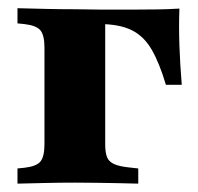

<svg xmlns="http://www.w3.org/2000/svg" viewBox="-20 -439 474 459"><path d="M86.3 -209.7V-325Q86.3 -354.8 76.6 -366.5Q66.9 -378.2 37.9 -381.5L21.8 -383.1V-419.4Q58.1 -418.5 90.3 -417.7Q122.6 -416.9 158.9 -416.9L231.5 -412.9V-209.7ZM158.9 -381.5V-416.9L216.9 -416.1H306.5Q331.5 -416.1 357.3 -416.5Q383.1 -416.9 408.9 -418.5Q407.3 -375.8 408.9 -330.2Q410.5 -284.7 414.5 -236.3H376.6Q361.3 -287.9 342.7 -320.2Q324.2 -352.4 294.8 -366.9Q265.3 -381.5 216.9 -381.5ZM158.9 -2.4Q122.6 -2.4 90.3 -1.6Q58.1 -0.8 21.8 0V-36.3L37.9 -37.9Q66.9 -41.1 76.6 -52.8Q86.3 -64.5 86.3 -94.4V-209.7H231.5V-94.4Q231.5 -74.2 235.9 -63.3Q240.3 -52.4 252.8 -46.8Q265.3 -41.1 288.7 -38.7L310.5 -36.3V0Q283.9 -0.8 259.3 -1.2Q234.7 -1.6 210.1 -2Q185.5 -2.4 158.9 -2.4Z"/></svg>

Font: Playfair 9pt Black
Style: Regular
Weight: 900
Designer: Claus Eggers Sørensen
Foundry: Claus Eggers Sørensen
Version: Version 2.203